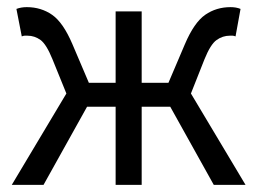

<svg xmlns="http://www.w3.org/2000/svg" viewBox="-20 -518 721 538"><path d="M13 0 166 -256 127 -352Q110 -394 93.5 -406Q77 -418 57 -418Q52 -418 49 -418Q46 -418 41 -416L26 -493Q39 -498 55 -498Q95 -498 126 -476.5Q157 -455 183 -394L229 -286H304V-486H377V-286H452L498 -394Q524 -455 555 -476.5Q586 -498 626 -498Q642 -498 654 -493L640 -416Q635 -418 632 -418Q629 -418 624 -418Q604 -418 587 -406Q570 -394 553 -352L515 -256L668 0H579L457 -219H377V0H304V-219H224L102 0Z"/></svg>

Font: Giro Regular
Style: Regular
Weight: 400
Designer: Paul D. Hunt
Foundry: Adobe Systems Incorporated
Version: Version 1.000;PS 1.0;hotconv 1.0.88;makeotf.lib2.5.647800